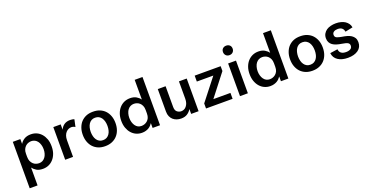

<svg xmlns="http://www.w3.org/2000/svg" viewBox="-31 -1565 5063 2619"><g transform="rotate(-20 2500.5 -256.0)"><path d="M335 13.2Q276.9 13.2 241.7 -8.8Q206.1 -31.2 186 -59.1V200.2H71.8V-474.1H181.2V-403.8Q201.2 -439 239.3 -462.9Q277.8 -486.8 335 -486.8Q382.3 -486.8 419.9 -469.7Q458 -452.6 487.3 -419.4Q515.6 -387.2 532.7 -340.8Q548.8 -296.9 548.8 -236.8Q548.8 -176.8 532.7 -132.8Q516.1 -86.9 487.3 -54.7Q458 -21.5 419.9 -4.4Q380.9 13.2 335 13.2ZM185.1 -213.9Q185.1 -176.8 196.8 -150.9Q208.5 -125.5 227.1 -108.4Q245.1 -91.8 267.6 -84.5Q290 -77.1 311 -77.1Q338.9 -77.1 361.3 -88.9Q382.8 -100.1 399.9 -122.6Q415.5 -143.1 424.3 -172.9Q433.1 -202.1 433.1 -236.8Q433.1 -271 424.3 -300.3Q415 -332 399.9 -351.6Q383.3 -373.5 361.3 -384.8Q337.9 -397 311 -397Q290 -397 267.6 -389.6Q245.1 -382.3 227.1 -365.7Q208.5 -348.6 196.8 -323.2Q185.1 -297.9 185.1 -259.8Z M943.8 -371.1Q932.6 -379.9 918.5 -384.3Q902.3 -389.2 888.7 -389.2Q868.7 -389.2 847.2 -379.9Q828.1 -371.6 810.5 -352.5Q793.9 -334.5 783.7 -305.7Q773.9 -278.3 773.9 -238.8V0H659.7V-474.1H767.1V-397Q786.6 -441.4 822.3 -464.4Q856.9 -486.8 906.7 -486.8Q918.9 -486.8 937 -484.4Q952.1 -482.4 966.8 -476.1Z M1336.9 -469.2Q1381.8 -450.7 1412.1 -418Q1442.4 -385.3 1459.5 -338.9Q1476.1 -293.5 1476.1 -236.8Q1476.1 -180.2 1459.5 -134.8Q1442.9 -88.9 1412.1 -56.2Q1381.8 -23.4 1336.9 -4.9Q1293.5 13.2 1237.8 13.2Q1182.1 13.2 1138.7 -4.9Q1095.7 -22.9 1064.5 -56.2Q1034.7 -88.4 1017.6 -134.8Q1001 -180.2 1001 -236.8Q1001 -293.5 1017.6 -338.9Q1034.7 -386.2 1064.5 -418Q1095.7 -451.2 1138.7 -469.2Q1180.7 -486.8 1237.8 -486.8Q1294.9 -486.8 1336.9 -469.2ZM1237.8 -74.2Q1270 -74.2 1292 -86.9Q1315.9 -100.6 1330.1 -122.1Q1345.7 -145 1352.5 -173.3Q1359.9 -202.6 1359.9 -236.8Q1359.9 -271 1352.5 -300.3Q1345.2 -329.1 1330.1 -352.1Q1315.9 -373.5 1292 -387.2Q1270 -399.9 1237.8 -399.9Q1206.5 -399.9 1184.6 -387.2Q1161.6 -374 1147 -352.1Q1131.8 -329.1 1124.5 -300.3Q1116.7 -269 1116.7 -236.8Q1116.7 -204.6 1124.5 -173.3Q1131.3 -145 1147 -122.1Q1161.6 -100.1 1184.6 -86.9Q1206.5 -74.2 1237.8 -74.2Z M1776.4 -486.8Q1829.1 -486.8 1866.2 -465.3Q1901.4 -444.8 1923.3 -414.1V-700.2H2036.6V0H1928.7V-69.8Q1918.9 -54.7 1904.3 -39.1Q1890.1 -23.9 1871.6 -12.7Q1854.5 -2 1828.1 5.9Q1803.7 13.2 1772.5 13.2Q1727.5 13.2 1688.5 -4.4Q1650.4 -21.5 1621.1 -54.7Q1593.3 -85.9 1576.2 -132.8Q1559.6 -178.2 1559.6 -236.8Q1559.6 -295.4 1576.2 -340.8Q1593.3 -387.7 1622.1 -419.4Q1652.3 -452.6 1690.9 -469.7Q1729.5 -486.8 1776.4 -486.8ZM1923.3 -262.2Q1923.3 -299.8 1911.6 -325.2Q1899.9 -351.1 1881.3 -367.2Q1863.8 -382.8 1841.3 -390.1Q1820.8 -397 1799.3 -397Q1771.5 -397 1748 -384.8Q1726.1 -373.5 1709.5 -351.6Q1694.3 -332 1685.1 -300.3Q1676.3 -271 1676.3 -236.8Q1676.3 -202.1 1685.1 -172.9Q1693.8 -143.6 1709 -122.6Q1725.1 -100.1 1746.6 -88.9Q1768.6 -77.1 1796.4 -77.1Q1818.8 -77.1 1839.4 -84Q1862.3 -91.8 1880.4 -106.9Q1900.4 -124 1911.6 -148.4Q1923.3 -173.8 1923.3 -211.9Z M2596.2 0H2488.3V-70.8Q2466.8 -34.2 2431.6 -10.7Q2395.5 13.2 2341.3 13.2Q2307.6 13.2 2277.3 2.9Q2247.6 -7.3 2225.1 -26.9Q2203.1 -45.9 2189.5 -76.7Q2176.3 -106 2176.3 -146V-474.1H2289.6V-173.8Q2289.6 -122.6 2315.9 -101.6Q2342.8 -80.1 2375.5 -80.1Q2396.5 -80.1 2416 -88.9Q2435.1 -97.2 2450.2 -116.2Q2466.8 -136.7 2474.6 -161.1Q2483.4 -188.5 2483.4 -223.1V-474.1H2596.2Z M2711.9 -474.1H3088.9V-403.8L2841.8 -85.9H3089.8V0H2704.1V-73.2L2951.2 -388.2H2711.9Z M3184.6 -643.1Q3184.6 -675.3 3204.1 -693.4Q3224.1 -711.9 3254.4 -711.9Q3285.2 -711.9 3305.2 -693.4Q3324.7 -675.3 3324.7 -643.1Q3324.7 -614.3 3305.7 -594.2Q3286.6 -574.2 3254.4 -574.2Q3222.7 -574.2 3203.6 -594.2Q3184.6 -614.3 3184.6 -643.1ZM3197.3 -474.1H3311.5V0H3197.3Z M3639.2 -486.8Q3691.9 -486.8 3729 -465.3Q3764.2 -444.8 3786.1 -414.1V-700.2H3899.4V0H3791.5V-69.8Q3781.7 -54.7 3767.1 -39.1Q3752.9 -23.9 3734.4 -12.7Q3717.3 -2 3690.9 5.9Q3666.5 13.2 3635.3 13.2Q3590.3 13.2 3551.3 -4.4Q3513.2 -21.5 3483.9 -54.7Q3456.1 -85.9 3439 -132.8Q3422.4 -178.2 3422.4 -236.8Q3422.4 -295.4 3439 -340.8Q3456.1 -387.7 3484.9 -419.4Q3515.1 -452.6 3553.7 -469.7Q3592.3 -486.8 3639.2 -486.8ZM3786.1 -262.2Q3786.1 -299.8 3774.4 -325.2Q3762.7 -351.1 3744.1 -367.2Q3726.6 -382.8 3704.1 -390.1Q3683.6 -397 3662.1 -397Q3634.3 -397 3610.8 -384.8Q3588.9 -373.5 3572.3 -351.6Q3557.1 -332 3547.9 -300.3Q3539.1 -271 3539.1 -236.8Q3539.1 -202.1 3547.9 -172.9Q3556.6 -143.6 3571.8 -122.6Q3587.9 -100.1 3609.4 -88.9Q3631.3 -77.1 3659.2 -77.1Q3681.6 -77.1 3702.1 -84Q3725.1 -91.8 3743.2 -106.9Q3763.2 -124 3774.4 -148.4Q3786.1 -173.8 3786.1 -211.9Z M4346.2 -469.2Q4391.1 -450.7 4421.4 -418Q4451.7 -385.3 4468.8 -338.9Q4485.4 -293.5 4485.4 -236.8Q4485.4 -180.2 4468.8 -134.8Q4452.1 -88.9 4421.4 -56.2Q4391.1 -23.4 4346.2 -4.9Q4302.7 13.2 4247.1 13.2Q4191.4 13.2 4147.9 -4.9Q4105 -22.9 4073.7 -56.2Q4043.9 -88.4 4026.9 -134.8Q4010.3 -180.2 4010.3 -236.8Q4010.3 -293.5 4026.9 -338.9Q4043.9 -386.2 4073.7 -418Q4105 -451.2 4147.9 -469.2Q4189.9 -486.8 4247.1 -486.8Q4304.2 -486.8 4346.2 -469.2ZM4247.1 -74.2Q4279.3 -74.2 4301.3 -86.9Q4325.2 -100.6 4339.4 -122.1Q4355 -145 4361.8 -173.3Q4369.1 -202.6 4369.1 -236.8Q4369.1 -271 4361.8 -300.3Q4354.5 -329.1 4339.4 -352.1Q4325.2 -373.5 4301.3 -387.2Q4279.3 -399.9 4247.1 -399.9Q4215.8 -399.9 4193.8 -387.2Q4170.9 -374 4156.2 -352.1Q4141.1 -329.1 4133.8 -300.3Q4126 -269 4126 -236.8Q4126 -204.6 4133.8 -173.3Q4140.6 -145 4156.2 -122.1Q4170.9 -100.1 4193.8 -86.9Q4215.8 -74.2 4247.1 -74.2Z M4682.1 -348.1Q4682.1 -315.9 4709 -304.2Q4736.3 -292.5 4779.8 -285.2Q4817.4 -279.8 4851.1 -270.5Q4886.7 -260.3 4910.6 -244.6Q4936.5 -227.5 4951.7 -202.6Q4966.8 -177.2 4966.8 -140.1Q4966.8 -67.4 4911.6 -27.3Q4855.5 13.2 4762.7 13.2Q4674.8 13.2 4619.1 -23.4Q4562.5 -60.5 4554.7 -129.9L4665 -146Q4668.5 -106.4 4694.8 -87.9Q4720.2 -69.8 4764.2 -69.8Q4803.7 -69.8 4828.6 -85Q4853 -99.6 4853 -131.8Q4853 -160.2 4830.1 -173.3Q4806.2 -187 4748 -195.8Q4709.5 -201.2 4673.8 -212.4Q4639.6 -223.1 4617.2 -239.3Q4594.7 -255.4 4581.1 -280.3Q4567.9 -304.7 4567.9 -339.8Q4567.9 -377 4584 -404.8Q4600.6 -433.1 4627 -451.2Q4653.3 -469.2 4689.5 -478Q4724.6 -486.8 4762.7 -486.8Q4802.2 -486.8 4835.9 -478Q4871.6 -468.8 4896 -452.6Q4921.4 -435.5 4938.5 -411.6Q4954.6 -388.7 4960 -356.9L4850.1 -334Q4844.7 -368.2 4822.8 -386.7Q4801.3 -404.8 4760.7 -404.8Q4727.1 -404.8 4705.1 -390.6Q4682.1 -376 4682.1 -348.1Z"/></g></svg>

Font: Post Grotesk Medium
Style: Medium
Weight: 500
Version: Version 1.0